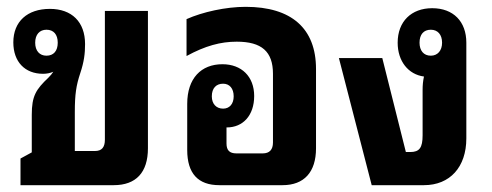

<svg xmlns="http://www.w3.org/2000/svg" viewBox="-20 -542 1440 562"><path d="M40 0H313C378 0 413 -37 413 -108V-510H287V-133C287 -111 278 -100 258 -100H199V-214C199 -266 203 -292 215 -328C226 -361 229 -385 229 -413C229 -478 190 -516 126 -516C60 -516 19 -479 19 -418C19 -361 53 -326 106 -326C117 -326 127 -328 136 -332C133 -327 128 -321 122 -315C85 -280 73 -261 73 -206V-96L40 -78ZM116 -379C96 -379 83 -393 83 -417C83 -441 96 -455 116 -455C137 -455 149 -441 149 -417C149 -393 137 -379 116 -379Z M622 0H807C870 0 905 -38 905 -108V-340C905 -459 833 -522 699 -522C641 -522 573 -507 526 -486V-378C581 -408 626 -420 673 -420C746 -420 779 -391 779 -326V-125C779 -104 769 -93 749 -93H672C652 -93 643 -102 643 -122V-169H644C691 -169 724 -204 724 -261C724 -318 687 -354 631 -354C569 -354 528 -313 528 -238V-103C528 -34 560 0 622 0ZM633 -224C613 -224 600 -238 600 -260C600 -284 613 -297 633 -297C652 -297 664 -283 664 -260C664 -238 652 -224 633 -224Z M1068 0H1221C1297 0 1345 -53 1345 -137V-417C1345 -479 1307 -518 1245 -518C1184 -518 1144 -479 1144 -417C1144 -363 1175 -324 1221 -318C1218 -304 1217 -292 1217 -279V-146C1217 -110 1208 -97 1181 -97H1168L1099 -372H972ZM1241 -379C1220 -379 1208 -394 1208 -417C1208 -441 1220 -455 1241 -455C1261 -455 1274 -441 1274 -417C1274 -394 1261 -379 1241 -379Z"/></svg>

Font: Noto Sans Thai Looped UI Narrow
Style: Bold
Weight: 700
Width: 4
Designer: Cadson Demak Team
Foundry: Cadson Demak Co., Ltd.
Version: Version 1.000